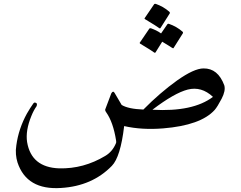

<svg xmlns="http://www.w3.org/2000/svg" viewBox="-20 -749 1252 999"><path d="M1039 -393Q1114 -394 1147 -305Q1155 -277 1133 -235Q1111 -193 1097 -177Q1025 -97 829 -81Q718 -72 626 -93Q607 68 562 114Q460 219 298 229Q119 241 71 96Q65 77 63 54.5Q61 32 65 7Q71 -37 85 -78.5Q99 -120 120 -158Q129 -174 137.5 -187Q146 -200 153 -210Q158 -217 164 -215Q171 -213 172 -208Q173 -203 170 -196Q155 -175 143 -145Q112 -69 121 -10Q143 122 288 127Q415 130 528 62Q565 40 583 -3Q586 -8 584 -18Q569 -113 533 -164Q525 -175 528 -181L559 -263Q568 -279 576 -266L613 -203Q647 -182 726 -179Q813 -267 901 -330Q990 -393 1039 -393ZM1088 -245Q1028 -301 957 -283Q887 -265 773 -178Q984 -166 1088 -245ZM851 -623Q853 -626 859 -625Q879 -618 896.5 -608Q914 -598 930 -584Q934 -580 931 -575L883 -499Q881 -496 874 -501Q871 -503 858.5 -511Q846 -519 824 -532L789 -476Q786 -472 779 -478Q775 -481 758 -492Q741 -503 709 -522Q705 -525 708 -528L757 -600Q759 -603 765 -602Q779 -597 792.5 -590.5Q806 -584 818 -575ZM782 -727Q784 -730 790 -729Q810 -722 827.5 -712Q845 -702 861 -688Q866 -683 863 -679L815 -603Q812 -599 805 -605Q801 -608 784 -619Q767 -630 735 -649Q730 -652 733 -655Z"/></svg>

Font: Amiri
Style: Regular
Weight: 400
Designer: Khaled Hosny
Version: Version 0.114